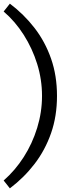

<svg xmlns="http://www.w3.org/2000/svg" viewBox="-55 -793 407 1051"><path d="M-35 195Q28 140 75 66.5Q122 -7 148.5 -93Q175 -179 175 -268Q175 -358 148.5 -443Q122 -528 75 -602Q28 -676 -35 -730L-1 -773Q76 -715 134 -640Q192 -565 224.5 -472Q257 -379 257 -268Q257 -157 224.5 -64Q192 29 134 104.5Q76 180 -1 238Z"/></svg>

Font: Radio Canada
Style: Regular
Weight: 400
Designer: Charles Daoud, Etienne Aubert Bonn, Alexandre Saumier Demers, Jacques Le Bailly
Foundry: Radio-Canada
Version: Version 2.104;gftools[0.9.28.dev5+ged2979d]